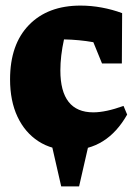

<svg xmlns="http://www.w3.org/2000/svg" viewBox="-20 -524 492 687"><path d="M232 13Q166 13 117.5 -18.5Q69 -50 42.5 -106.5Q16 -163 16 -240Q16 -365 83.5 -434.5Q151 -504 268 -504Q306 -504 344 -497Q382 -490 417 -477L416 -297H345L314 -373Q263 -382 209 -383Q196 -324 196 -272Q196 -122 314 -122Q358 -122 422 -145L435 -114Q363 13 232 13ZM199 143 159 -32H303L263 143Z"/></svg>

Font: Piazzolla ExtraBold
Style: Regular
Weight: 800
Designer: Juan Pablo del Peral
Foundry: Huerta Tipografica
Version: Version 1.330